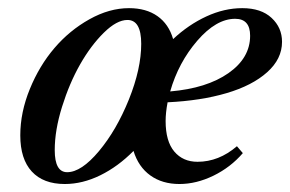

<svg xmlns="http://www.w3.org/2000/svg" viewBox="-20 -445 719 476"><path d="M140.6 11.2Q87.4 11.2 58.8 -19.8Q30.3 -50.8 30.3 -109.4Q30.3 -166.5 54 -224.4Q77.6 -282.2 115 -325.9Q152.3 -369.6 201.7 -397.2Q251 -424.8 299.8 -424.8Q342.3 -424.8 370.4 -405Q398.4 -385.3 409.2 -348.1Q447.3 -383.8 491.7 -404.3Q536.1 -424.8 580.6 -424.8Q627.4 -424.8 653.3 -400.6Q679.2 -376.5 679.2 -341.3Q679.2 -298.8 642.3 -265.9Q605.5 -232.9 541.7 -214.1Q478 -195.3 395.5 -191.4Q390.6 -165.5 390.6 -145Q390.6 -94.7 412.1 -69.3Q433.6 -43.9 469.7 -43.9Q522.5 -43.9 567.4 -82.5L582 -65.4Q551.8 -30.3 509.3 -9.5Q466.8 11.2 424.8 11.2Q382.3 11.2 352.8 -10Q323.2 -31.2 311 -70.8Q272.9 -32.2 228.8 -10.5Q184.6 11.2 140.6 11.2ZM563 -398.4Q516.1 -398.4 469.2 -344.2Q422.4 -290 401.9 -218.3Q492.7 -226.1 546.4 -263.7Q600.1 -301.3 600.1 -356.4Q600.1 -398.4 563 -398.4ZM146.5 -18.1Q181.6 -18.1 225.3 -70.3Q269 -122.6 299.6 -198.5Q330.1 -274.4 330.1 -336.4Q330.1 -395.5 295.9 -395.5Q269.5 -395.5 237.3 -363.8Q205.1 -332 178.5 -285.2Q151.9 -238.3 133.8 -180.2Q115.7 -122.1 115.7 -72.8Q115.7 -18.1 146.5 -18.1Z"/></svg>

Font: Elstob 18pt Medium
Style: Italic
Weight: 500
Italic angle: -20°
Designer: Peter S. Baker
Version: Version 1.015